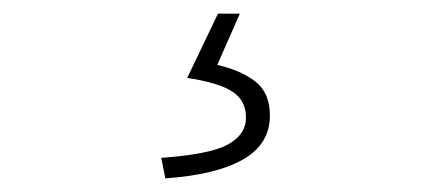

<svg xmlns="http://www.w3.org/2000/svg" viewBox="-20 -22 626 281"><path d="M222 239 216 209Q287 204 313.5 189.5Q340 175 340 150Q340 125 320 112Q300 99 254 92L299 -2H331L298 73Q333 81 354 97.5Q375 114 375 147Q375 189 335.5 211.5Q296 234 222 239Z"/></svg>

Font: Noto Sans TC
Style: Regular
Weight: 100
Designer: Ryoko NISHIZUKA 西塚涼子 (kana, bopomofo & ideographs); Paul D. Hunt (Latin, Greek & Cyrillic); Sandoll Communications 산돌커뮤니
Foundry: Adobe
Version: Version 2.004;hotconv 1.0.118;makeotfexe 2.5.65603